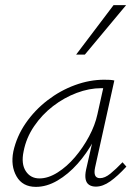

<svg xmlns="http://www.w3.org/2000/svg" viewBox="-20 -724 540 749"><path d="M120 5Q68 5 44.5 -36Q21 -77 32 -133Q45 -192 80 -243Q115 -294 165 -332.5Q215 -371 272.5 -392Q330 -413 386 -413Q398 -413 408 -412.5Q418 -412 426 -410L351 -71Q342 -29 370 -29Q389 -29 410.5 -46.5Q432 -64 458 -91L473 -74Q439 -37 410 -16.5Q381 4 354 4Q338 4 327.5 -3Q317 -10 314 -25Q311 -40 316 -63L357 -243L384 -277Q373 -226 346 -176Q319 -126 282.5 -85Q246 -44 204 -19.5Q162 5 120 5ZM134 -28Q168 -28 204.5 -51Q241 -74 272.5 -111Q304 -148 327.5 -192Q351 -236 360 -278L386 -395L406 -378Q401 -379 392 -379.5Q383 -380 375 -380Q328 -380 279 -361.5Q230 -343 187 -310Q144 -277 113 -231.5Q82 -186 72 -133Q62 -85 80.5 -56.5Q99 -28 134 -28ZM277 -511 423 -704H472L311 -511Z"/></svg>

Font: Ysabeau ExtraLight
Style: Italic
Weight: 250
Italic angle: -12°
Version: Version 2.000;gftools[0.9.27.dev2+g8671c4b]